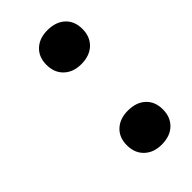

<svg xmlns="http://www.w3.org/2000/svg" viewBox="-171 -552 611 611"><g transform="rotate(-45 134.5 -246.5)"><path d="M93 0ZM93 -428Q93 -463 115 -483.5Q137 -504 173 -504Q211 -504 233 -483.5Q255 -463 255 -428Q255 -393 233 -372Q211 -351 173 -351Q137 -351 115 -372Q93 -393 93 -428ZM93 -66Q93 -101 115 -121.5Q137 -142 173 -142Q211 -142 233 -121.5Q255 -101 255 -66Q255 -31 233 -10Q211 11 173 11Q137 11 115 -10Q93 -31 93 -66Z"/></g></svg>

Font: PT Sans
Style: Bold
Weight: 700
Version: Version 2.003W OFL; ttfautohint (v1.6)